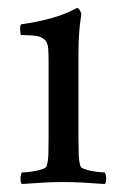

<svg xmlns="http://www.w3.org/2000/svg" viewBox="-20 -459 303 482"><path d="M177 -115Q177 -92 177.5 -73Q178 -54 182 -42Q183 -38 191 -35Q199 -32 209 -30Q219 -28 229 -27Q239 -26 243 -26Q246 -22 246.5 -11.5Q247 -1 243 3Q213 1 190.5 -0.5Q168 -2 139 -2Q110 -2 87.5 -0.5Q65 1 35 3Q31 -1 31.5 -11.5Q32 -22 35 -26Q40 -26 49.5 -27Q59 -28 69.5 -30Q80 -32 88 -35Q96 -38 97 -42Q101 -54 101.5 -73Q102 -92 102 -115V-301Q102 -324 101 -337.5Q100 -351 93 -358.5Q86 -366 72.5 -368.5Q59 -371 33 -371Q31 -373 30.5 -383.5Q30 -394 33 -398Q71 -403 107.5 -413Q144 -423 173 -439Q177 -439 180.5 -433Q184 -427 184 -423Q180 -397 178.5 -373.5Q177 -350 177 -324Z"/></svg>

Font: Vermiglione
Style: Regular
Weight: 400
Version: Version 1.000